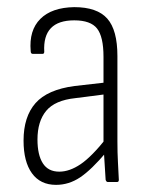

<svg xmlns="http://www.w3.org/2000/svg" viewBox="-20 -510 415 538"><path d="M282 0Q278 0 276 -6Q275 -28 273 -54Q271 -80 271 -99L270 -109V-351Q270 -407 252 -430Q234 -453 188 -453Q99 -453 104 -365Q104 -359 99 -359H72Q66 -359 66 -367Q61 -425 93 -457Q125 -489 188 -490Q252 -490 280.5 -458Q309 -426 309 -353V-114Q309 -82 310.5 -55Q312 -28 313 -6Q313 0 308 0ZM137 8Q93 8 69.5 -24.5Q46 -57 46 -116Q46 -183 79.5 -221Q113 -259 189 -269L277 -279V-246L191 -235Q134 -229 109.5 -199.5Q85 -170 85 -119Q85 -76 100 -52.5Q115 -29 146 -29Q175 -29 206 -50Q237 -71 279 -124V-85Q236 -34 204.5 -13Q173 8 137 8Z"/></svg>

Font: Sofia Sans Condensed ExtraLight
Style: Regular
Weight: 250
Version: Version 4.100